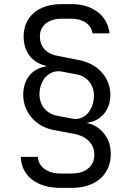

<svg xmlns="http://www.w3.org/2000/svg" viewBox="-20 -760 640 934"><path d="M274 154H329C445 154 519 90 519 -12C519 -109 446 -155 404 -161V-163C467 -170 517 -222 517 -298C517 -379 460 -448 368 -467L252 -490C203 -500 174 -535 174 -582C174 -635 215 -669 280 -669H328C384 -669 424 -641 430 -598H513C503 -685 431 -740 328 -740H280C166 -740 95 -679 95 -582C95 -505 139 -454 204 -440V-437C134 -426 93 -373 93 -298C93 -216 152 -143 244 -127L340 -109C404 -97 439 -58 439 -7C439 48 397 84 329 84H274C210 84 167 51 164 3H81C84 95 158 154 274 154ZM331 -183 257 -197C205 -207 172 -249 172 -301C172 -371 220 -423 280 -412L354 -398C404 -389 437 -346 437 -296C437 -225 391 -171 331 -183Z"/></svg>

Font: JetBrains Mono Light
Style: Regular
Weight: 336
Monospace: yes
Designer: Philipp Nurullin, Konstantin Bulenkov
Foundry: JetBrains
Version: Version 2.305